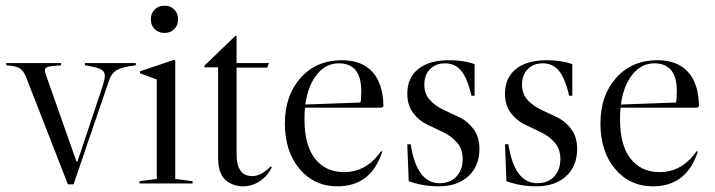

<svg xmlns="http://www.w3.org/2000/svg" viewBox="-20 -646 2517 676"><path d="M239 3H219L72 -374Q63 -397 49.5 -405.5Q36 -414 2 -416V-424H195V-416Q159 -414 148.5 -410.5Q138 -407 138 -399Q138 -393 145 -373L249 -78H253L343 -348Q349 -368 349 -379Q349 -395 334 -402.5Q319 -410 279 -416V-424H458V-416Q412 -411 392 -399.5Q372 -388 364 -363Z M524.5 -543.5Q511 -557 511 -578Q511 -599 524.5 -612.5Q538 -626 559 -626Q580 -626 593.5 -612.5Q607 -599 607 -578Q607 -557 593.5 -543.5Q580 -530 559 -530Q538 -530 524.5 -543.5ZM597 -16 658 -8V0H471V-8L532 -16V-366L473 -388V-395L589 -434H597Z M809 -520 813 -519V-424H927L921 -408H813V-102Q813 -67 824 -50Q836 -26 869 -26Q899 -26 933 -60L937 -57Q922 -26 894.5 -8Q867 10 836 10Q804 10 779 -8Q748 -31 748 -89V-409H701L699 -414Z M1330 -272 1324 -267H1054Q1052 -254 1052 -226Q1052 -135 1089 -87.5Q1126 -40 1192 -40Q1264 -40 1313 -102L1322 -114L1326 -112L1322 -101Q1281 10 1168 10Q1086 10 1034.5 -51.5Q983 -113 983 -211Q983 -310 1038.5 -372Q1094 -434 1184 -434Q1254 -434 1291.5 -392.5Q1329 -351 1330 -272ZM1173 -423Q1127 -423 1095.5 -383.5Q1064 -344 1055 -278L1249 -285Q1252 -297 1252 -325Q1252 -423 1173 -423Z M1561 -434Q1614 -434 1651 -420V-309H1640Q1626 -369 1604.5 -396Q1583 -423 1547 -423Q1514 -423 1494 -402.5Q1474 -382 1474 -348Q1474 -315 1494 -293.5Q1514 -272 1542.5 -259Q1571 -246 1599.5 -232Q1628 -218 1648 -190.5Q1668 -163 1668 -122Q1668 -61 1629 -25.5Q1590 10 1524 10Q1469 10 1419 -8L1414 -138H1426Q1447 -1 1528 -1Q1565 -1 1587 -24.5Q1609 -48 1609 -86Q1609 -121 1589 -144Q1569 -167 1540.5 -180.5Q1512 -194 1483 -208Q1454 -222 1434 -249Q1414 -276 1414 -316Q1414 -372 1452.5 -403Q1491 -434 1561 -434Z M1905 -434Q1958 -434 1995 -420V-309H1984Q1970 -369 1948.5 -396Q1927 -423 1891 -423Q1858 -423 1838 -402.5Q1818 -382 1818 -348Q1818 -315 1838 -293.5Q1858 -272 1886.5 -259Q1915 -246 1943.5 -232Q1972 -218 1992 -190.5Q2012 -163 2012 -122Q2012 -61 1973 -25.5Q1934 10 1868 10Q1813 10 1763 -8L1758 -138H1770Q1791 -1 1872 -1Q1909 -1 1931 -24.5Q1953 -48 1953 -86Q1953 -121 1933 -144Q1913 -167 1884.5 -180.5Q1856 -194 1827 -208Q1798 -222 1778 -249Q1758 -276 1758 -316Q1758 -372 1796.5 -403Q1835 -434 1905 -434Z M2441 -272 2435 -267H2165Q2163 -254 2163 -226Q2163 -135 2200 -87.5Q2237 -40 2303 -40Q2375 -40 2424 -102L2433 -114L2437 -112L2433 -101Q2392 10 2279 10Q2197 10 2145.5 -51.5Q2094 -113 2094 -211Q2094 -310 2149.5 -372Q2205 -434 2295 -434Q2365 -434 2402.5 -392.5Q2440 -351 2441 -272ZM2284 -423Q2238 -423 2206.5 -383.5Q2175 -344 2166 -278L2360 -285Q2363 -297 2363 -325Q2363 -423 2284 -423Z"/></svg>

Font: Libre Caslon Display
Style: Regular
Weight: 400
Designer: Pablo Impallari, Rodrigo Fuenzalida
Foundry: Pablo Impallari, Rodrigo Fuenzalida
Version: Version 1.002